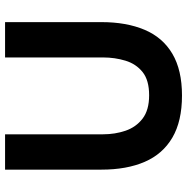

<svg xmlns="http://www.w3.org/2000/svg" viewBox="-10 -738 756 777"><g transform="rotate(-90 368.5 -350.0)"><path d="M370 8Q266 8 199.5 -31Q133 -70 101.5 -143Q70 -216 70 -318V-708H213V-311Q213 -263 227.5 -220.5Q242 -178 276.5 -151.5Q311 -125 371 -125Q432 -125 465 -151.5Q498 -178 511 -221Q524 -264 524 -311V-708H667V-318Q667 -217 636 -143.5Q605 -70 539 -31Q473 8 370 8Z"/></g></svg>

Font: Onest
Style: Bold
Weight: 700
Designer: Dmitri Voloshin, Andrey Kudryavtsev
Foundry: Dmitri Voloshin, Andrey Kudryavtsev
Version: Version 1.000;gftools[0.9.33]